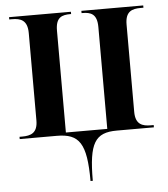

<svg xmlns="http://www.w3.org/2000/svg" viewBox="-53 -584 734 841"><g transform="rotate(-5 314.0 -163.0)"><path d="M311 210H321C321 44 349 0 445 0H608V-10H596C559 -10 528 -19 528 -75V-459C528 -517 558 -526 596 -526H608V-536H336V-526H340C376 -526 404 -517 404 -459V-11H222V-459C222 -518 250 -526 287 -526H290V-536H18V-526H30C67 -526 98 -517 98 -459V-75C98 -19 67 -10 30 -10H18V0H181C280 0 311 44 311 210Z"/></g></svg>

Font: Noto Serif Display SemiCondensed SemiBold
Style: Regular
Weight: 600
Width: 4
Designer: Monotype Design Team
Foundry: Monotype Imaging Inc.
Version: Version 2.009